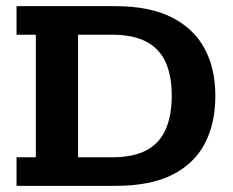

<svg xmlns="http://www.w3.org/2000/svg" viewBox="-20 -603 756 623"><path d="M33.7 0V-92.6H96.3V-490.4H33.7V-583H354.5Q465.2 -583 536.8 -546.9Q608.5 -510.8 643.6 -445.8Q678.8 -380.8 678.8 -292.3Q678.8 -202.2 644.3 -136.7Q609.7 -71.2 538.5 -35.6Q467.2 0 356 0ZM233.3 -92.6H342.4Q413.6 -92.6 456.3 -116Q498.9 -139.5 518.1 -184.3Q537.3 -229.1 537.3 -292.3Q537.3 -355.4 518.1 -399.6Q498.9 -443.8 455.9 -467.1Q412.9 -490.4 342.4 -490.4H233.3Z"/></svg>

Font: Rokkitt SemiBold
Style: Regular
Weight: 600
Designer: Vernon Adams
Foundry: Vernon Adams
Version: Version 3.103